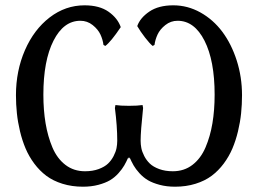

<svg xmlns="http://www.w3.org/2000/svg" viewBox="-20 -685 970 722"><path d="M462.9 -89.8V-94.2Q455.1 -76.7 447.3 -63Q439.5 -49.3 425.3 -33.4Q411.1 -17.6 393.8 -7.3Q376.5 2.9 350.1 10Q323.7 17.1 292 17.1Q250.5 17.1 215.1 6.1Q179.7 -4.9 154.3 -23.9Q128.9 -43 108.9 -69.8Q88.9 -96.7 76.2 -126.7Q63.5 -156.7 55.2 -191.4Q46.9 -226.1 43.5 -259.3Q40 -292.5 40 -327.1Q40 -418.5 73.7 -496.1Q107.4 -573.7 166.7 -619.4Q226.1 -665 297.9 -665Q354 -665 388.2 -640.9Q422.4 -616.7 434.1 -583Q396.5 -527.3 376 -512.2L369.1 -516.1Q366.7 -535.6 357.7 -555.2Q348.6 -574.7 328.4 -590.8Q308.1 -606.9 282.2 -606.9Q219.2 -606.9 181.2 -532Q143.1 -457 143.1 -329.1Q143.1 -271 151.4 -221.4Q159.7 -171.9 177.2 -130.4Q194.8 -88.9 226.1 -64.9Q257.3 -41 299.8 -41Q328.6 -41 351.1 -49.3Q373.5 -57.6 386.2 -69.8Q398.9 -82 407.2 -98.1Q415.5 -114.3 418.2 -128.2Q420.9 -142.1 420.9 -155.8Q420.9 -210.4 412.1 -278.8L414.1 -290Q432.6 -287.1 464.8 -287.1Q498 -287.1 516.1 -290L518.1 -278.8Q508.8 -190.4 508.8 -155.8Q508.8 -142.1 511.5 -128.2Q514.2 -114.3 522.5 -98.1Q530.8 -82 543.5 -69.8Q556.2 -57.6 578.6 -49.3Q601.1 -41 629.9 -41Q672.4 -41 703.6 -64.9Q734.9 -88.9 752.7 -130.4Q770.5 -171.9 778.8 -221.4Q787.1 -271 787.1 -329.1Q787.1 -457 749 -532Q710.9 -606.9 647.9 -606.9Q622.1 -606.9 601.8 -590.8Q581.5 -574.7 572.5 -555.2Q563.5 -535.6 561 -516.1L554.2 -512.2Q543.5 -520.5 525.4 -543.9Q507.3 -567.4 496.1 -586.9Q506.8 -617.7 541.5 -641.4Q576.2 -665 631.8 -665Q685.5 -665 733.6 -638.2Q781.7 -611.3 815.9 -565.7Q850.1 -520 870.1 -457.8Q890.1 -395.5 890.1 -327.1Q890.1 -292.5 886.7 -259.3Q883.3 -226.1 875 -191.4Q866.7 -156.7 854 -126.7Q841.3 -96.7 821.3 -69.8Q801.3 -43 775.9 -23.9Q750.5 -4.9 715.1 6.1Q679.7 17.1 638.2 17.1Q606.4 17.1 580.1 10Q553.7 2.9 536.4 -7.3Q519 -17.6 504.6 -33.4Q490.2 -49.3 482.4 -63Q474.6 -76.7 466.8 -94.2V-89.8Z"/></svg>

Font: Linear Smooth Low Contrast
Style: Regular
Weight: 500
Designer: Philipp H. Poll, Flanker
Foundry: Philipp H. Poll, reworked by Flanker
Version: Version 1.010 | FøM Fix